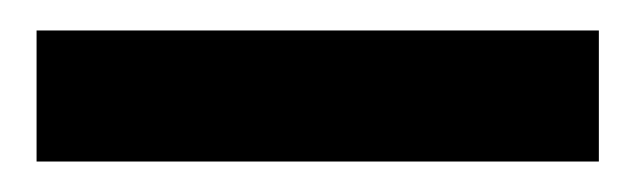

<svg xmlns="http://www.w3.org/2000/svg" viewBox="-20 -687 418 126"><path d="M4 -581V-667H373V-581Z"/></svg>

Font: DM Sans 9pt 36pt SemiBold
Style: Regular
Weight: 600
Version: Version 4.004;gftools[0.9.30]